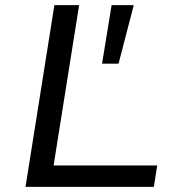

<svg xmlns="http://www.w3.org/2000/svg" viewBox="-20 -725 691 745"><path d="M79 0 191 -705H287L188 -83H590L577 0ZM376 -478 413 -705H499L440 -478Z"/></svg>

Font: Nunito Sans 7pt SemiExpanded
Style: Italic
Weight: 400
Width: 6
Italic angle: -9°
Designer: Vernon Adams
Foundry: Vernon Adams
Version: Version 3.101;gftools[0.9.27]